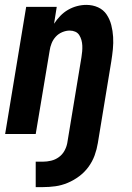

<svg xmlns="http://www.w3.org/2000/svg" viewBox="-20 -548 540 785"><path d="M156 217H126V113H156Q172 113 189 109Q206 105 220.5 94.5Q235 84 243.5 68.5Q252 53 255 37L313 -314Q315 -326 316 -338Q317 -350 316.5 -361.5Q316 -373 313 -384Q310 -395 304 -404.5Q298 -414 287.5 -418.5Q277 -423 265 -423Q250 -423 234.5 -416.5Q219 -410 208 -398Q197 -386 191 -371Q185 -356 183 -341L126 0H1L87 -520H212L201 -451Q212 -468 226.5 -483Q241 -498 258.5 -508Q276 -518 295 -523Q314 -528 333 -528Q359 -528 381 -518Q403 -508 416 -488.5Q429 -469 435 -445.5Q441 -422 442.5 -397Q444 -372 441.5 -347Q439 -322 435 -297L380 37Q376 62 367 87Q358 112 342 134Q326 156 304 172.5Q282 189 257 199.5Q232 210 206.5 213.5Q181 217 156 217Z"/></svg>

Font: Iosevka SS04 Extrabold
Style: Italic
Weight: 800
Italic angle: -9°
Monospace: yes
Designer: Belleve Invis
Foundry: Belleve Invis
Version: Version 19.0.0; ttfautohint (v1.8.4)